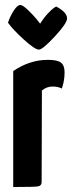

<svg xmlns="http://www.w3.org/2000/svg" viewBox="-20 -750 289 770"><path d="M136 -551Q120 -551 75.5 -591.5Q31 -632 12 -659Q21 -686 35.5 -708Q50 -730 61 -730Q71 -730 91 -711Q111 -692 126 -674L141 -655Q156 -679 172 -696Q188 -713 196 -718L205 -724Q249 -701 249 -676Q249 -657 200 -604Q151 -551 136 -551ZM33 -465Q99 -510 172 -510Q211 -510 225 -498.5Q239 -487 239 -460Q239 -426 228 -395Q212 -403 191 -403Q167 -403 148 -387L147 -20Q147 -5 132.5 -2.5Q118 0 33 0Z"/></svg>

Font: Yanone Kaffeesatz Bold
Style: Regular
Weight: 700
Designer: Yanone (Cyrillic: Daniel Pouzeot)
Foundry: Yanone
Version: Version 1.003;PS 001.003;hotconv 1.0.88;makeotf.lib2.5.64775